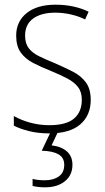

<svg xmlns="http://www.w3.org/2000/svg" viewBox="-20 -559 449 819"><path d="M367 -133Q367 -67 322.5 -28.5Q278 10 190 10Q142 10 103 0Q64 -10 39 -23V-64Q71 -46 110 -35.5Q149 -25 190 -25Q263 -25 296 -53.5Q329 -82 329 -133Q329 -167 312.5 -188Q296 -209 266.5 -224.5Q237 -240 198 -256Q155 -273 121.5 -290.5Q88 -308 68.5 -335Q49 -362 49 -407Q49 -467 93.5 -503Q138 -539 217 -539Q258 -539 294 -531Q330 -523 358 -509L343 -476Q318 -489 284 -497Q250 -505 216 -505Q156 -505 121.5 -480Q87 -455 87 -407Q87 -374 102.5 -353.5Q118 -333 147 -319Q176 -305 215 -289Q256 -271 290.5 -253.5Q325 -236 346 -208Q367 -180 367 -133ZM289 144Q289 188 257 214Q225 240 172 240Q141 240 119 234V204Q140 210 171 210Q208 210 231 193.5Q254 177 254 144Q254 113 229 99Q204 85 158 84L198 0H229L200 61Q242 66 265.5 87Q289 108 289 144Z"/></svg>

Font: Noto Sans Ethiopic SemiCondensed ExtraLight
Style: Regular
Weight: 200
Width: 4
Designer: Monotype Design Team
Foundry: Monotype Imaging Inc.
Version: Version 2.102; ttfautohint (v1.8.4.7-5d5b)